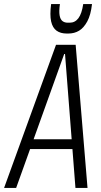

<svg xmlns="http://www.w3.org/2000/svg" viewBox="-50 -919 494 939"><path d="M224 -700H320L378 0H319L268 -655H264L29 0H-30ZM92 -238H323L316 -190H85ZM276 -755Q246 -755 226.5 -769Q207 -783 200 -814.5Q193 -846 200 -899H243Q238 -864 241.5 -844Q245 -824 255.5 -816Q266 -808 281 -808H291Q317 -808 333.5 -830Q350 -852 357 -899H400Q394 -846 377 -814.5Q360 -783 337 -769Q314 -755 284 -755Z"/></svg>

Font: Pathway Extreme Condensed Thin
Style: Italic
Weight: 250
Width: 3
Italic angle: -8°
Version: Version 1.001;gftools[0.9.26]